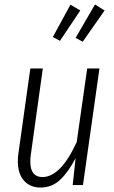

<svg xmlns="http://www.w3.org/2000/svg" viewBox="-20 -830 513 861"><path d="M60 -106Q60 -127 62 -138L116 -523H172L118 -135Q116 -124 116 -104Q116 -70 130 -53Q144 -36 170 -36Q252 -36 324 -193L371 -523H426L352 0H306L319 -121Q287 -59 250 -24Q213 11 162 11Q115 11 87.5 -20Q60 -51 60 -106ZM406 -810 449 -783 351 -643 319 -660ZM296 -809 340 -783 249 -647 217 -664Z"/></svg>

Font: Fira Sans Extra Condensed Light
Style: Italic
Weight: 300
Width: 3
Italic angle: -8°
Designer: Carrois Corporate & Edenspiekermann AG
Foundry: Carrois Corporate GbR & Edenspiekermann AG
Version: Version 4.203